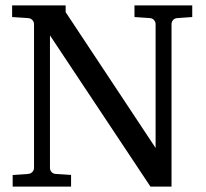

<svg xmlns="http://www.w3.org/2000/svg" viewBox="-20 -691 761 711"><path d="M636.2 -624Q625.5 -623 620.4 -616.2Q615.2 -609.4 615.2 -602.1V0H537.1L165 -560.1V-68.8Q165 -61.5 170.2 -54.7Q175.3 -47.9 186 -46.9L243.2 -43V0H26.9V-43L84 -46.9Q94.7 -47.9 100.3 -54.7Q106 -61.5 106 -68.8V-602.1Q106 -609.4 100.3 -616.2Q94.7 -623 84 -624L24.9 -627.9V-670.9H223.1V-646L556.2 -143.1V-602.1Q556.2 -609.4 550.8 -616.2Q545.4 -623 535.2 -624L478 -627.9V-670.9H691.9V-627.9Z"/></svg>

Font: BabelStone Ogham Pictish
Style: Bold Italic
Weight: 700
Italic angle: -30°
Designer: Andrew West
Foundry: BabelStone
Version: Version 1.02 March 14, 2022